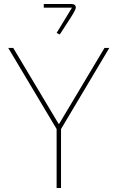

<svg xmlns="http://www.w3.org/2000/svg" viewBox="-20 -937 586 957"><path d="M277.8 -765.1 262.2 -772.9 338.9 -898.9H198.2V-917H335Q357.9 -917 357.9 -898.9Q357.9 -888.2 327.1 -840.8ZM262.2 0V-293.9L21 -698.2H45.9L272 -319.8H274.9L501 -698.2H524.9L284.2 -293.9V0Z"/></svg>

Font: Anuphan Thin
Style: Regular
Weight: 250
Designer: Mike Abbink, Paul van der Laan, Pieter van Rosmalen, Mint Tantisuwanna
Foundry: Bold Monday; Cadson Demak
Version: Version 3.002;hotconv 1.0.109;makeotfexe 2.5.65596